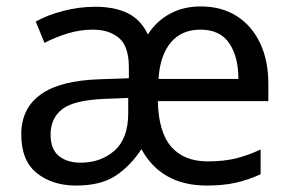

<svg xmlns="http://www.w3.org/2000/svg" viewBox="-20 -659 904 596"><path d="M603 -639Q668 -639 715 -609Q762 -579 787.5 -525Q813 -471 813 -399V-345H470Q472 -249 511.5 -203.5Q551 -158 625 -158Q675 -158 713 -167.5Q751 -177 789 -195V-118Q749 -100 710.5 -91.5Q672 -83 622 -83Q481 -83 419 -196Q385 -144 339 -113.5Q293 -83 216 -83Q143 -83 94.5 -121.5Q46 -160 46 -242Q46 -322 106 -365.5Q166 -409 290 -413L380 -416V-450Q380 -515 349.5 -541Q319 -567 268 -567Q228 -567 189.5 -555Q151 -543 118 -526L91 -592Q126 -612 176 -625Q226 -638 275 -638Q337 -638 377.5 -617.5Q418 -597 439 -552Q465 -593 507 -616Q549 -639 603 -639ZM602 -567Q544 -567 510.5 -527.5Q477 -488 472 -414H720Q720 -483 691.5 -525Q663 -567 602 -567ZM303 -352Q209 -348 173 -320Q137 -292 137 -241Q137 -196 162.5 -175Q188 -154 230 -154Q293 -154 335.5 -191.5Q378 -229 378 -307V-355Z"/></svg>

Font: Noto Sans Kannada UI
Style: Regular
Weight: 400
Designer: Jelle Bosma - Monotype Design Team
Foundry: Monotype Imaging Inc.
Version: Version 2.005; ttfautohint (v1.8.4.7-5d5b)